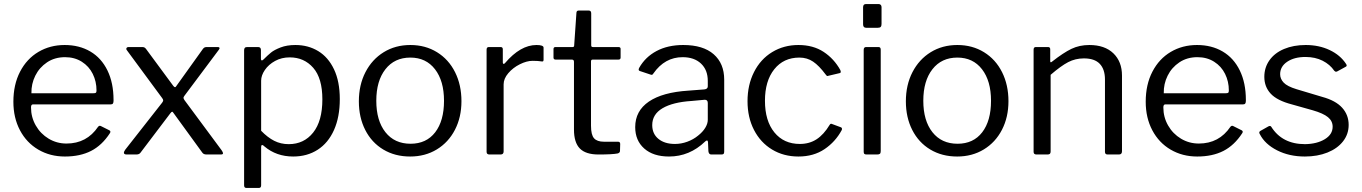

<svg xmlns="http://www.w3.org/2000/svg" viewBox="-20 -762 6718 947"><path d="M308 -54Q408 -54 464 -137Q468 -141 471 -141.5Q474 -142 478 -140L520 -119Q528 -114 522 -105Q483 -45 429 -17.5Q375 10 300 10Q227 10 169 -24Q111 -58 78.5 -119.5Q46 -181 46 -260Q46 -345 79 -408.5Q112 -472 169.5 -506Q227 -540 299 -540Q371 -540 425.5 -508Q480 -476 510 -414.5Q540 -353 540 -269V-265Q540 -256 537 -251.5Q534 -247 525 -247H142Q133 -247 133 -232Q133 -184 156.5 -143Q180 -102 220 -78Q260 -54 308 -54ZM439 -302Q450 -302 453 -304.5Q456 -307 456 -316Q456 -360 437.5 -397.5Q419 -435 383.5 -457.5Q348 -480 301 -480Q250 -480 212 -454.5Q174 -429 154 -388.5Q134 -348 135 -302Z M1080 -6Q1080 0 1069 0H999Q984 0 978 -9L837 -203Q832 -211 829 -211Q826 -211 820 -203L673 -9Q667 0 652 0H605Q591 0 591 -9Q591 -14 598 -24L780 -256Q785 -263 785 -267Q785 -271 780 -278L606 -514Q603 -517 603 -521Q603 -525 606 -527.5Q609 -530 614 -530H681Q688 -530 692 -528Q696 -526 700 -521L835 -338Q840 -332 843 -332Q847 -332 850 -338L981 -521Q985 -526 989 -528Q993 -530 1001 -530H1053Q1063 -530 1063 -524Q1063 -522 1059 -516L890 -290Q885 -283 885 -280Q885 -275 890 -268L1073 -21Q1080 -11 1080 -6Z M1267 -515V-473Q1267 -464 1272 -464Q1275 -464 1280 -469Q1301 -490 1317 -503Q1333 -516 1364 -528Q1395 -540 1437 -540Q1500 -540 1549.5 -510Q1599 -480 1627.5 -420Q1656 -360 1656 -273Q1656 -185 1627.5 -121Q1599 -57 1547 -23.5Q1495 10 1426 10Q1343 10 1284 -40Q1277 -47 1273 -47Q1268 -47 1268 -34V152Q1268 165 1257 165H1195Q1184 165 1184 152V-514Q1184 -522 1187.5 -526Q1191 -530 1200 -530H1253Q1267 -530 1267 -515ZM1404 -51Q1479 -51 1524.5 -108Q1570 -165 1570 -272Q1570 -376 1525 -427.5Q1480 -479 1409 -479Q1369 -479 1337 -461.5Q1305 -444 1286.5 -417Q1268 -390 1268 -364V-117Q1300 -84 1332.5 -67.5Q1365 -51 1404 -51Z M1750 -262Q1750 -343 1782.5 -406Q1815 -469 1872.5 -504.5Q1930 -540 2004 -540Q2078 -540 2135.5 -504.5Q2193 -469 2224.5 -406Q2256 -343 2256 -263Q2256 -184 2224 -122Q2192 -60 2134.5 -25Q2077 10 2003 10Q1928 10 1870.5 -24.5Q1813 -59 1781.5 -121Q1750 -183 1750 -262ZM2170 -265Q2170 -363 2125.5 -420.5Q2081 -478 2004 -478Q1926 -478 1881 -420.5Q1836 -363 1836 -265Q1836 -167 1881 -110Q1926 -53 2005 -53Q2083 -53 2126.5 -109.5Q2170 -166 2170 -265Z M2380 -13V-517Q2380 -530 2391 -530H2449Q2460 -530 2460 -519V-454Q2460 -448 2463.5 -447Q2467 -446 2471 -451Q2547 -540 2626 -540Q2661 -540 2661 -527V-467Q2661 -457 2652 -459Q2634 -462 2607 -462Q2578 -462 2544 -445Q2510 -428 2487 -401Q2464 -374 2464 -346V-15Q2464 0 2449 0H2394Q2380 0 2380 -13Z M2903 -468Q2895 -468 2895 -459V-142Q2895 -97 2910 -80Q2925 -63 2959 -63H3028Q3039 -63 3039 -52L3038 -18Q3038 -8 3026 -5Q3000 0 2932 0Q2869 0 2840 -29.5Q2811 -59 2811 -123V-457Q2811 -468 2801 -468H2721Q2710 -468 2710 -478V-520Q2710 -530 2720 -530H2805Q2812 -530 2812 -538L2823 -697Q2823 -710 2834 -710H2884Q2896 -710 2896 -696V-538Q2896 -530 2904 -530H3030Q3041 -530 3041 -521V-478Q3041 -468 3030 -468Z M3280 10Q3202 10 3157.5 -29.5Q3113 -69 3113 -135Q3113 -215 3180.5 -261Q3248 -307 3376 -315L3454 -321Q3471 -323 3471 -336V-363Q3471 -417 3437.5 -448.5Q3404 -480 3347 -480Q3259 -480 3203 -400Q3200 -395 3197 -393.5Q3194 -392 3189 -394L3135 -412Q3130 -414 3130 -419Q3130 -422 3133 -428Q3163 -481 3218.5 -510.5Q3274 -540 3350 -540Q3448 -540 3500 -494.5Q3552 -449 3552 -369V-15Q3552 -6 3549 -3Q3546 0 3538 0H3488Q3476 0 3474 -16L3472 -62Q3471 -69 3467 -69Q3463 -69 3458 -64Q3381 10 3280 10ZM3456 -270 3391 -264Q3298 -258 3247.5 -228Q3197 -198 3197 -145Q3197 -102 3227.5 -77Q3258 -52 3309 -52Q3340 -52 3370 -63Q3400 -74 3423 -93Q3446 -111 3458.5 -131.5Q3471 -152 3471 -171V-254Q3471 -270 3456 -270Z M4125 -416 4127 -408Q4127 -402 4120 -401L4065 -388L4062 -387Q4057 -387 4052 -395Q4020 -438 3990.5 -458Q3961 -478 3923 -478Q3845 -478 3799 -420.5Q3753 -363 3753 -265Q3753 -166 3799.5 -109Q3846 -52 3925 -52Q3972 -52 4007.5 -75Q4043 -98 4072 -146Q4075 -151 4078 -151.5Q4081 -152 4085 -150L4128 -134Q4135 -131 4132 -121Q4101 -63 4047 -26.5Q3993 10 3918 10Q3845 10 3788 -24.5Q3731 -59 3699 -121Q3667 -183 3667 -263Q3667 -343 3699 -406.5Q3731 -470 3788.5 -505Q3846 -540 3918 -540Q3991 -540 4042.5 -506Q4094 -472 4125 -416Z M4328 -644Q4328 -634 4324 -629.5Q4320 -625 4310 -625H4252Q4237 -625 4237 -642V-726Q4237 -742 4251 -742H4314Q4320 -742 4324 -738Q4328 -734 4328 -727ZM4324 -17Q4324 -7 4320 -3.5Q4316 0 4306 0H4255Q4246 0 4243 -3Q4240 -6 4240 -14V-516Q4240 -530 4252 -530H4313Q4324 -530 4324 -517Z M4448 -262Q4448 -343 4480.5 -406Q4513 -469 4570.5 -504.5Q4628 -540 4702 -540Q4776 -540 4833.5 -504.5Q4891 -469 4922.5 -406Q4954 -343 4954 -263Q4954 -184 4922 -122Q4890 -60 4832.5 -25Q4775 10 4701 10Q4626 10 4568.5 -24.5Q4511 -59 4479.5 -121Q4448 -183 4448 -262ZM4868 -265Q4868 -363 4823.5 -420.5Q4779 -478 4702 -478Q4624 -478 4579 -420.5Q4534 -363 4534 -265Q4534 -167 4579 -110Q4624 -53 4703 -53Q4781 -53 4824.5 -109.5Q4868 -166 4868 -265Z M5078 -13V-517Q5078 -530 5089 -530H5149Q5160 -530 5160 -519V-461Q5160 -450 5169 -458Q5225 -502 5264.5 -521Q5304 -540 5353 -540Q5429 -540 5471.5 -499Q5514 -458 5514 -389V-16Q5514 0 5499 0H5443Q5430 0 5430 -13V-370Q5430 -420 5404.5 -447Q5379 -474 5326 -474Q5284 -474 5248.5 -455.5Q5213 -437 5162 -393V-15Q5162 -7 5158.5 -3.5Q5155 0 5147 0H5092Q5078 0 5078 -13Z M5893 -54Q5993 -54 6049 -137Q6053 -141 6056 -141.5Q6059 -142 6063 -140L6105 -119Q6113 -114 6107 -105Q6068 -45 6014 -17.5Q5960 10 5885 10Q5812 10 5754 -24Q5696 -58 5663.5 -119.5Q5631 -181 5631 -260Q5631 -345 5664 -408.5Q5697 -472 5754.5 -506Q5812 -540 5884 -540Q5956 -540 6010.5 -508Q6065 -476 6095 -414.5Q6125 -353 6125 -269V-265Q6125 -256 6122 -251.5Q6119 -247 6110 -247H5727Q5718 -247 5718 -232Q5718 -184 5741.5 -143Q5765 -102 5805 -78Q5845 -54 5893 -54ZM6024 -302Q6035 -302 6038 -304.5Q6041 -307 6041 -316Q6041 -360 6022.5 -397.5Q6004 -435 5968.5 -457.5Q5933 -480 5886 -480Q5835 -480 5797 -454.5Q5759 -429 5739 -388.5Q5719 -348 5720 -302Z M6419 -481Q6364 -481 6329 -457.5Q6294 -434 6294 -396Q6294 -373 6311.5 -354.5Q6329 -336 6375 -322L6502 -284Q6568 -266 6600 -230.5Q6632 -195 6632 -146Q6632 -100 6604 -64.5Q6576 -29 6527 -9.5Q6478 10 6416 10Q6339 10 6279 -20.5Q6219 -51 6194 -100Q6191 -105 6191 -108Q6191 -113 6196 -116L6235 -138Q6245 -144 6250 -137Q6304 -51 6417 -51Q6476 -52 6514.5 -75.5Q6553 -99 6553 -137Q6553 -165 6530 -184Q6507 -203 6455 -218L6352 -247Q6279 -266 6247.5 -300Q6216 -334 6216 -383Q6216 -429 6241.5 -465Q6267 -501 6313.5 -520.5Q6360 -540 6420 -540Q6486 -540 6538.5 -515Q6591 -490 6619 -447Q6626 -437 6618 -433L6576 -410Q6572 -408 6570 -408Q6566 -408 6561 -413Q6540 -444 6503.5 -462.5Q6467 -481 6419 -481Z"/></svg>

Font: Libre Franklin
Style: Regular
Weight: 400
Designer: Pablo Impallari, Rodrigo Fuenzalida
Foundry: Impallari Type
Version: Version 1.002; ttfautohint (v1.5)